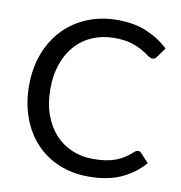

<svg xmlns="http://www.w3.org/2000/svg" viewBox="-82 -800 831 883"><g transform="rotate(10 334.0 -358.0)"><path d="M594.5 -148Q602.5 -148 608.5 -141.5L647 -100Q603 -49 540.2 -20.5Q477.5 8 388.5 8Q311.5 8 248.5 -18.8Q185.5 -45.5 141 -93.8Q96.5 -142 72 -209.5Q47.5 -277 47.5 -358Q47.5 -439 73 -506.5Q98.5 -574 144.8 -622.5Q191 -671 255.5 -697.8Q320 -724.5 398 -724.5Q474.5 -724.5 533 -700Q591.5 -675.5 636 -633.5L604 -589Q601 -584 596.2 -580.8Q591.5 -577.5 583.5 -577.5Q574.5 -577.5 561.5 -587.2Q548.5 -597 527.5 -609Q506.5 -621 475 -630.8Q443.5 -640.5 397.5 -640.5Q342 -640.5 296 -621.2Q250 -602 216.8 -565.5Q183.5 -529 165 -476.5Q146.5 -424 146.5 -358Q146.5 -291 165.8 -238.5Q185 -186 218.2 -149.8Q251.5 -113.5 296.8 -94.5Q342 -75.5 394.5 -75.5Q426.5 -75.5 452.2 -79.2Q478 -83 499.8 -91Q521.5 -99 540.2 -111.2Q559 -123.5 577.5 -140.5Q586 -148 594.5 -148Z"/></g></svg>

Font: Lato
Style: Regular
Weight: 400
Designer: Lukasz Dziedzic with Adam Twardoch and Botio Nikoltchev
Foundry: tyPoland Lukasz Dziedzic
Version: Version 2.010; 2014-09-01; http://www.latofonts.com/; ttfaut